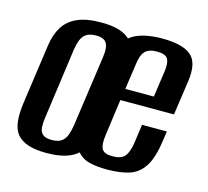

<svg xmlns="http://www.w3.org/2000/svg" viewBox="-81 -597 762 702"><g transform="rotate(15 300.0 -246.5)"><path d="M149 10Q108 10 80.5 1Q53 -8 38 -26Q23 -44 19.5 -74Q16 -104 22 -147L54 -373Q60 -414 78 -443Q96 -472 130.5 -487.5Q165 -503 221 -503Q263 -503 290.5 -494Q318 -485 332.5 -468.5Q347 -452 351 -427.5Q355 -403 351 -373L320 -147Q312 -90 292.5 -55.5Q273 -21 238.5 -5.5Q204 10 149 10ZM156 -41Q180 -41 193 -50.5Q206 -60 212 -77Q218 -94 221 -113L259 -381Q262 -401 260.5 -417Q259 -433 249 -442.5Q239 -452 215 -452Q190 -452 177 -442.5Q164 -433 158 -417Q152 -401 149 -381L112 -113Q109 -94 110 -77Q111 -60 121.5 -50.5Q132 -41 156 -41ZM380 11Q343 11 316 5Q289 -1 272.5 -17.5Q256 -34 251 -64.5Q246 -95 254 -145L286 -379Q297 -450 336.5 -477Q376 -504 452 -504Q528 -504 560.5 -477Q593 -450 583 -379L564 -247H361L342 -108Q337 -71 346 -56Q355 -41 386 -41Q418 -41 431.5 -56Q445 -71 451 -108L461 -180H555L550 -145Q541 -79 520 -45.5Q499 -12 464.5 -0.5Q430 11 380 11ZM368 -291H476L490 -389Q495 -423 486 -438Q477 -453 445 -453Q414 -453 400 -438Q386 -423 382 -389Z"/></g></svg>

Font: Alumni Sans Thin SemiBold
Style: Italic
Weight: 600
Italic angle: -8°
Version: Version 1.016